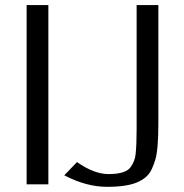

<svg xmlns="http://www.w3.org/2000/svg" viewBox="-20 -720 720 750"><path d="M84 0ZM598.6 -237.8Q598.6 -134.8 586.4 -95.2Q574.2 -55.7 560.1 -38.8Q545.9 -22 521.5 -10.3Q480 9.8 398.4 9.8Q316.9 9.8 231 -35.2L280.8 -86.9Q347.7 -40 403.8 -40Q472.2 -40 491.2 -68.4Q507.3 -91.8 509.8 -118.2Q513.7 -154.3 513.7 -215.8V-700.2H598.6ZM168.9 -700.2V0H84V-700.2Z"/></svg>

Font: Pfennig
Style: Medium
Weight: 500
Version: Version 20120410 ; ttfautohint (v0.8)